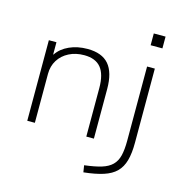

<svg xmlns="http://www.w3.org/2000/svg" viewBox="-132 -853 1155 1197"><g transform="rotate(15 445.0 -255.0)"><path d="M92 0V-520H141V-441H143Q171 -483 223 -506.5Q275 -530 340 -530Q433 -530 477.5 -478.5Q522 -427 522 -320V0H473V-313Q473 -402 438 -444.5Q403 -487 330 -487Q275 -487 232 -465Q189 -443 165 -404.5Q141 -366 141 -316V0ZM506 176Q573 168 615.5 155Q658 142 682.5 118Q707 94 716.5 55.5Q726 17 726 -41V-520H776V-41Q776 27 763 73.5Q750 120 720.5 149.5Q691 179 640 195.5Q589 212 513 220ZM713 -654V-730H789V-654Z"/></g></svg>

Font: M PLUS 1 Light
Style: Regular
Weight: 300
Designer: Coji Morishita
Foundry: UNDERFOREST DESIGN
Version: Version 1.001